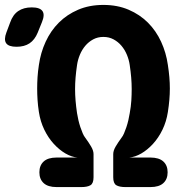

<svg xmlns="http://www.w3.org/2000/svg" viewBox="-120 -760 740 780"><path d="M210 0H110Q75 0 57.5 -16Q40 -32 40 -60Q40 -88 57.5 -104Q75 -120 110 -120H195Q171 -122 146 -136.5Q121 -151 98.5 -175.5Q76 -200 60 -233Q44 -266 38 -305Q34 -331 32.5 -354.5Q31 -378 31 -400.5Q31 -423 32.5 -446.5Q34 -470 38 -496Q45 -546 65.5 -590.5Q86 -635 119 -668Q152 -701 197.5 -720.5Q243 -740 300 -740Q357 -740 402.5 -720.5Q448 -701 481 -668Q514 -635 534.5 -590.5Q555 -546 562 -496Q566 -470 568 -446.5Q570 -423 570 -400.5Q570 -378 568 -354.5Q566 -331 562 -305Q556 -266 540 -233Q524 -200 501.5 -175.5Q479 -151 454 -136.5Q429 -122 405 -120H491Q526 -120 543.5 -104Q561 -88 561 -60Q561 -32 543.5 -16Q526 0 491 0H390Q365 0 352.5 -7.5Q340 -15 340 -40V-134Q340 -148 350 -165Q360 -182 374 -201Q379 -207 384 -218.5Q389 -230 393.5 -243.5Q398 -257 401.5 -272Q405 -287 407 -300Q412 -327 413.5 -351Q415 -375 415 -398Q415 -421 413 -445Q411 -469 407 -496Q404 -517 395.5 -537.5Q387 -558 373.5 -574Q360 -590 341.5 -600Q323 -610 300 -610Q277 -610 258.5 -600Q240 -590 226.5 -574Q213 -558 204.5 -537.5Q196 -517 193 -496Q189 -469 187 -445Q185 -421 185 -398Q185 -375 187 -351Q189 -327 193 -300Q195 -287 198.5 -272Q202 -257 206.5 -243.5Q211 -230 216 -218.5Q221 -207 226 -201Q240 -182 250 -165Q260 -148 260 -134V-40Q260 -15 247.5 -7.5Q235 0 210 0ZM33 -627Q21 -598 0 -584Q-21 -570 -53 -570Q-85 -570 -95 -584.5Q-105 -599 -94 -628L-79 -668Q-68 -700 -46 -715Q-24 -730 9 -730Q42 -730 52.5 -715Q63 -700 50 -669Z"/></svg>

Font: Maple Mono NL ExtraBold
Style: Regular
Weight: 800
Monospace: yes
Designer: subframe7536
Version: Version 7.000